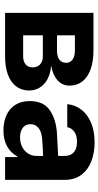

<svg xmlns="http://www.w3.org/2000/svg" viewBox="262 -840 587 1152"><g transform="rotate(90 556.0 -263.5)"><path d="M56.6 -530.3H282.2Q347.2 -530.3 394.5 -513.4Q441.9 -496.6 467.5 -464.4Q493.2 -432.1 493.2 -386.7Q493.2 -343.8 461.7 -315.2Q430.2 -286.6 373 -276.4Q418.9 -272.9 452.9 -255.1Q486.8 -237.3 504.6 -208.5Q522.5 -179.7 522.5 -144.5Q522.5 -99.6 498.3 -67.1Q474.1 -34.7 428.2 -17.3Q382.3 0 317.4 0H56.6ZM383.8 -164.1Q383.8 -193.4 366 -210Q348.1 -226.6 317.4 -226.6H191.4V-108.4H317.4Q348.1 -108.4 366 -123.3Q383.8 -138.2 383.8 -164.1ZM356.4 -366.2Q356.4 -391.1 336.7 -405Q316.9 -418.9 282.2 -418.9H191.4V-311.5H285.2Q318.8 -311.5 337.6 -325.9Q356.4 -340.3 356.4 -366.2Z M783.2 -311.5Q836.9 -314.9 915 -318.4V-361.3Q914.1 -394.5 892.1 -413.1Q870.1 -431.6 830.1 -431.6Q793.9 -431.6 771 -416Q748 -400.4 742.2 -373H604.5Q608.9 -419.9 637 -457Q665 -494.1 715.3 -515.6Q765.6 -537.1 834 -537.1Q894.5 -537.1 945.6 -518.1Q996.6 -499 1027.6 -458.7Q1058.6 -418.5 1058.6 -357.4V0H921.9V-73.2H918Q897 -34.7 858.2 -12.5Q819.3 9.8 762.7 9.8Q710.9 9.8 671.1 -8.1Q631.3 -25.9 608.6 -61.5Q585.9 -97.2 585.9 -148.4Q585.9 -230.5 641.1 -268.6Q696.3 -306.6 783.2 -311.5ZM803.7 -89.8Q835.9 -89.8 861.6 -103Q887.2 -116.2 901.4 -139.2Q915.5 -162.1 915 -189.5V-228Q892.1 -227.5 858.4 -225.6Q824.7 -223.6 806.6 -221.7Q768.6 -217.8 746.6 -200.2Q724.6 -182.6 724.6 -152.3Q724.6 -122.6 746.3 -106.2Q768.1 -89.8 803.7 -89.8Z"/></g></svg>

Font: Pretendard Std
Style: Bold
Weight: 700
Designer: Base glyphs from Inter by Rasmus Andersson; Hangeul glyphs from Noto Sans CJK(Source Han Sans) by Jang Soo-young and Kan
Foundry: Kil Hyung-jin
Version: Version 1.309